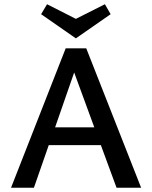

<svg xmlns="http://www.w3.org/2000/svg" viewBox="-20 -886 718 906"><path d="M502 -819 338 -705 174 -819 202 -866 338 -797 475 -866ZM530 0 456 -201H210L140 0H32L290 -658H387L646 0ZM240 -285H425L330 -544Z"/></svg>

Font: EauTest Semibold
Style: Regular
Weight: 600
Designer: Christian Thalmann (Catharsis Fonts)
Version: Version 0.001;PS 000.001;hotconv 1.0.88;makeotf.lib2.5.64775